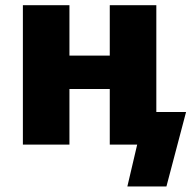

<svg xmlns="http://www.w3.org/2000/svg" viewBox="-20 -544 723 725"><path d="M242.2 -208V2H66.4V-524.4H242.2V-334H394.5V-524.4H570.3V-121.1H682.6L608.4 160.2H460.9L498 2H494.1H394.5V-208Z"/></svg>

Font: Gen Shin Gothic Heavy
Style: Bold
Weight: 900
Designer: [Source Han Sans]
Ryoko NISHIZUKA  (kana & ideographs); Paul D. Hunt (Latin, Greek & Cyrillic); Wenlong ZHANG  (bopomofo
Version: Version 1.002.20150607